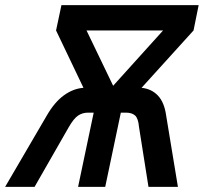

<svg xmlns="http://www.w3.org/2000/svg" viewBox="-62 -730 796 750"><path d="M-42 0 121 -279Q151 -331 187.5 -357.5Q224 -384 264 -387L157 -611L178 -710H714L694 -611L491 -387Q530 -383 555 -356.5Q580 -330 587 -279L633 0H518L481 -234Q478 -268 465.5 -279Q453 -290 430 -290H410L349 0H243L304 -290H282Q260 -290 243 -278.5Q226 -267 207 -234L73 0ZM276 -611 380 -395 575 -611Z"/></svg>

Font: Geist Medium
Style: Italic
Weight: 500
Italic angle: -12°
Designer: Basement.studio, Andrés Briganti, Mateo Zaragoza
Foundry: Basement.studio, Vercel, Andrés Briganti, Guido Ferreyra, Mateo Zaragoza
Version: Version 1.500; ttfautohint (v1.8.4.7-5d5b)